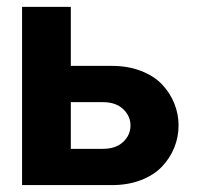

<svg xmlns="http://www.w3.org/2000/svg" viewBox="-20 -536 571 556"><path d="M43.9 -516.1H185.1V-345.2H304.2Q350.6 -345.2 388.4 -330.6Q426.3 -315.9 449.5 -291.3Q472.7 -266.6 484.9 -236.1Q497.1 -205.6 497.1 -172.9Q497.1 -139.6 484.9 -109.1Q472.7 -78.6 449.5 -54Q426.3 -29.3 388.7 -14.6Q351.1 0 304.2 0H43.9ZM185.1 -240.2V-105H277.8Q315.4 -105 336.7 -125Q357.9 -145 357.9 -172.9Q357.9 -199.7 336.7 -220Q315.4 -240.2 277.8 -240.2Z"/></svg>

Font: LT Superior
Style: Bold
Weight: 400
Designer: Daniel Lyons
Foundry: LyonsType
Version: Version 1.000